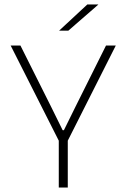

<svg xmlns="http://www.w3.org/2000/svg" viewBox="-20 -844 569 864"><path d="M247 -206 28 -639H72L209 -365.5L262 -258H267.5L320.5 -365.5L457 -639H501L282.5 -206ZM244.5 0V-247H285V0ZM373 -824H422V-823L287.5 -706H246.5V-706.5Z"/></svg>

Font: Anek Latin Medium ExtraLight
Style: Regular
Weight: 250
Version: Version 1.003